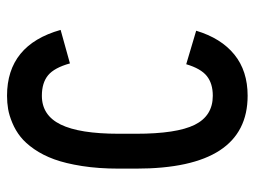

<svg xmlns="http://www.w3.org/2000/svg" viewBox="-112 -624 748 565"><g transform="rotate(-90 262.5 -342.0)"><path d="M262.7 12.2Q48.3 12.2 48.3 -315.9V-367.2Q48.3 -426.3 55.9 -474.9Q63.5 -523.4 75.7 -556.9Q87.9 -590.3 105.7 -616Q123.5 -641.6 142.1 -656.2Q160.6 -670.9 182.9 -680.2Q205.1 -689.5 223.6 -692.6Q242.2 -695.8 262.7 -695.8Q412.1 -695.8 456.5 -538.1L357.9 -510.7Q345.2 -556.6 323 -575Q300.8 -593.3 262.7 -593.3Q205.1 -593.3 178 -537.8Q150.9 -482.4 150.9 -367.2V-315.9Q150.9 -196.8 177.2 -143.6Q203.6 -90.3 262.7 -90.3Q298.8 -90.3 320.8 -107.9Q342.8 -125.5 355.5 -168.5L454.1 -139.2Q432.1 -65.9 384 -26.9Q335.9 12.2 262.7 12.2Z"/></g></svg>

Font: Anka/Coder Condensed
Style: Bold
Weight: 700
Width: 4
Monospace: yes
Version: Version 001.100